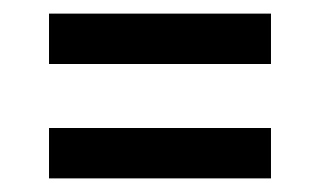

<svg xmlns="http://www.w3.org/2000/svg" viewBox="-20 -394 468 282"><path d="M52 -300V-374H378V-300ZM52 -132V-206H378V-132Z"/></svg>

Font: Saira UltraCondensed SemiBold
Style: Regular
Weight: 600
Width: 1
Designer: Hector Gatti with collaboration of the Omnibus-Type team
Foundry: Omnibus-Type
Version: Version 1.101